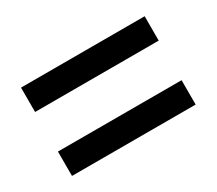

<svg xmlns="http://www.w3.org/2000/svg" viewBox="-68 -625 616 546"><g transform="rotate(-30 240.5 -352.0)"><path d="M37 -417H443V-497H37ZM37 -207H443V-287H37Z"/></g></svg>

Font: Noto Sans Thai Cond Med
Style: Regular
Weight: 500
Width: 3
Designer: Monotype Design Team
Foundry: Monotype Imaging Inc.
Version: Version 2.002